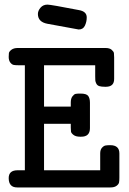

<svg xmlns="http://www.w3.org/2000/svg" viewBox="-20 -821 565 841"><path d="M18.1 -41Q18.1 -75.2 57.1 -75.2H88.9V-535.2H60.1Q47.9 -535.2 40 -536.6Q32.2 -538.1 25.1 -547.1Q18.1 -556.2 18.1 -571.8Q18.1 -581.5 19 -588.4Q20 -595.2 30 -603Q40 -610.8 58.1 -610.8H441.9Q460 -610.8 469 -603Q478 -595.2 479 -588.6Q480 -582 480 -569.8V-477.1Q481 -440.9 443.8 -440.9H439.9Q423.8 -440.9 414.8 -443.8Q405.8 -446.8 401.9 -454.8Q397.9 -462.9 397.5 -468.5Q397 -474.1 397 -486.8V-535.2H172.9V-354H290V-372.1Q290 -389.2 297.1 -398.7Q304.2 -408.2 311 -409.7Q317.9 -411.1 328.1 -411.1H333Q358.9 -411.1 366.5 -400.6Q374 -390.1 374 -371.1V-259.8Q374 -221.7 335 -222.2H331.1Q312 -222.2 302 -230Q292 -237.8 291 -244.4Q290 -251 290 -262.2V-278.8H172.9V-75.2H418.9V-148.9Q418.9 -165 426.5 -173.6Q434.1 -182.1 441.7 -183.6Q449.2 -185.1 462.9 -185.1Q502.9 -185.1 502.9 -148.9V-43Q502.9 -29.8 501.5 -22Q500 -14.2 490.5 -7.1Q481 0 463.9 0H55.2Q18.1 0 18.1 -41ZM146 -759.8Q146 -773.9 157.5 -787.4Q168.9 -800.8 188 -800.8Q202.1 -800.8 325.2 -776.9Q360.4 -771 359.9 -744.1Q359.9 -726.1 352.1 -709Q344.2 -691.9 325.2 -691.9H324.2Q322.3 -691.9 188 -716.8Q146 -724.6 146 -759.8Z"/></svg>

Font: CMU Typewriter Text
Style: Bold
Weight: 700
Version: Version 0.7.0